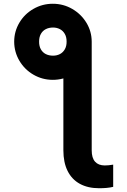

<svg xmlns="http://www.w3.org/2000/svg" viewBox="-20 -780 671 1011"><path d="M462.9 -560.2V11.3Q462.9 51.7 480.6 71.4Q498.3 91.2 531.8 91.2Q551.7 91.2 576 86.9V203.9Q559.8 207.8 541.2 209.5Q522.7 211.1 501.8 211.1Q442.7 211.1 400.5 188Q358.3 164.9 336 120.2Q313.7 75.5 313.7 11.3V-484ZM258.2 -760.2Q313.4 -760.2 360.4 -733Q407.4 -705.8 435.2 -659.9Q462.9 -614.1 462.9 -560.2Q462.9 -506.3 435.2 -460.2Q407.4 -414.1 360.3 -386.8Q313.2 -359.6 258.2 -359.6Q203.1 -359.6 156.4 -386.6Q109.7 -413.6 82.3 -459.8Q55 -506.1 54.7 -560.2Q54.7 -614.1 81.8 -660.1Q108.9 -706.1 155.9 -733.1Q202.8 -760.2 258.2 -760.2ZM330.7 -561.5Q330.7 -585.3 321 -601.8Q311.4 -618.4 295.2 -626.7Q278.9 -635 259.4 -635Q237.6 -635 221.1 -626.5Q204.6 -618.1 195.3 -601.5Q185.9 -585 185.9 -561.5Q185.6 -537.3 195 -520.6Q204.3 -503.9 220.8 -495.4Q237.4 -486.9 259.4 -486.9Q279.5 -486.9 295.8 -495.4Q312 -503.9 321.5 -520.8Q331 -537.6 330.7 -561.5Z"/></svg>

Font: Intratopia Thin
Style: Regular
Weight: 100
Designer: Rasmus Andersson
Foundry: rsms
Version: Version 3.000;Glyphs 3.2.3 (3260)